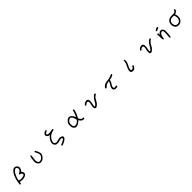

<svg xmlns="http://www.w3.org/2000/svg" viewBox="1054 -4009 7393 7393"><g transform="rotate(-45 4750.0 -312.5)"><path d="M288.6 40.5Q290.5 41 294.4 41Q298.3 41 304.2 39.3Q310.1 37.6 314.9 33.7Q332.5 5.4 332.5 -30.3Q332.5 -33.2 332 -46.9L342.3 -45.4Q420.4 -32.2 472.7 -32.2Q486.3 -32.2 498.5 -33.2Q555.7 -37.6 595.7 -51.8Q641.1 -67.9 673.3 -100.1Q697.3 -124 701.7 -148.9Q704.1 -160.6 704.1 -172.9Q704.1 -190.9 699.2 -210Q690.9 -240.7 655.3 -278.3L649.9 -284.2L654.8 -289.6Q694.8 -335.4 707.3 -363.8Q719.7 -392.1 724.1 -423.8Q726.1 -437.5 726.1 -452.9Q726.1 -468.3 722.2 -485.4Q715.8 -514.2 682.6 -547.1Q649.4 -580.1 618.7 -585.4Q603.5 -588.4 585.4 -588.4Q567.4 -588.4 545.9 -585Q526.9 -582 499.5 -561Q472.7 -540 439.5 -501.5Q371.6 -422.4 324.2 -283.9Q276.9 -145.5 265.1 1Q264.2 5.9 264.2 9.8Q264.2 22.9 272 32.2ZM640.1 -174.3Q640.1 -148.9 627 -135.7Q620.6 -129.9 611.8 -126.5Q587.9 -112.3 562.7 -105.2Q537.6 -98.1 483.4 -93.3Q474.1 -92.3 464.4 -92.3Q415 -92.3 350.1 -114.3L343.3 -116.2L344.2 -123.5Q356 -200.2 384.8 -274.4Q413.6 -348.1 440.9 -396Q473.6 -452.1 498.5 -476.6Q518.1 -496.1 548.8 -516.1Q569.8 -530.3 588.9 -530.3Q607.4 -530.3 623 -517.6Q652.8 -494.1 660.2 -464.8Q664.1 -451.7 664.1 -438.5Q664.1 -409.7 647.9 -380.9Q625 -338.9 583 -323.2Q558.6 -314 534.7 -299.8L526.9 -283.7Q526.4 -281.7 526.4 -279.3Q526.4 -267.1 533.2 -258.3Q575.2 -246.6 605.5 -230Q640.1 -210.9 640.1 -174.3ZM533.2 -258.3Q533.7 -257.3 534.7 -256.3L530.3 -258.8Q531.7 -258.8 533.2 -258.3ZM526.9 -283.7 525.9 -282.2 526.9 -285.2Q526.9 -284.7 526.9 -283.7ZM534.7 -299.8Q533.7 -299.3 532.7 -298.8L535.6 -301.8ZM611.8 -126.5H612.8Q612.3 -126.5 611.8 -126.5Z M1280.8 -198.2Q1280.8 -156.2 1293 -122.6Q1309.1 -79.1 1343.5 -46.4Q1377.9 -13.7 1419.9 -6.3Q1431.2 -5.4 1441.9 -5.4Q1480.5 -5.4 1514.2 -15.6Q1557.1 -28.8 1599.1 -70.8Q1641.1 -112.8 1660.6 -144Q1684.1 -181.6 1688 -229.5Q1689 -238.3 1689 -245.1Q1689 -252 1688.7 -257.8Q1688.5 -263.7 1687.5 -270.5Q1684.1 -301.3 1669.9 -340.3Q1662.1 -361.8 1651.9 -384.3Q1630.9 -427.7 1606.4 -469.2L1590.3 -477.1Q1588.4 -477.5 1586.4 -477.5Q1584.5 -477.5 1581.3 -477.3Q1578.1 -477.1 1574.7 -476.1Q1567.4 -474.1 1561.5 -469.7Q1554.2 -460.9 1552.7 -449.2Q1571.3 -407.7 1592.8 -366.9Q1614.3 -326.2 1626 -279.3Q1630.9 -261.7 1630.9 -245.1Q1630.9 -215.3 1616.7 -189.5Q1595.2 -148.9 1566.9 -121.1Q1542 -96.2 1519.5 -83.5Q1496.1 -70.3 1456.5 -64Q1449.7 -63 1443.4 -63Q1408.7 -63 1380.9 -93.3Q1348.1 -128.4 1345.2 -184.1Q1344.7 -197.8 1344.7 -211.4Q1344.7 -253.4 1351.1 -300.8Q1359.9 -363.8 1371.6 -426.3Q1372.6 -432.1 1372.6 -437.5Q1372.6 -454.6 1364.3 -467.3L1348.1 -475.1Q1346.2 -475.6 1344.7 -475.6Q1331.5 -475.6 1322.8 -468.8Q1307.6 -410.2 1297.1 -346.7Q1286.6 -283.2 1281.7 -224.1Q1280.8 -210.9 1280.8 -198.2Z M2760.3 -78.6Q2760.3 -105 2739.7 -125.5Q2711.9 -153.3 2663.6 -162.6Q2644.5 -166.5 2624.5 -166.5Q2592.3 -166.5 2556.6 -157.2Q2497.1 -141.1 2443.8 -131.3Q2428.2 -128.4 2416 -128.4Q2403.8 -128.4 2394 -129.9Q2371.6 -133.8 2355 -147Q2323.2 -172.4 2319.8 -207Q2319.3 -214.8 2319.3 -222.2Q2319.3 -247.1 2327.1 -270.5Q2349.6 -335 2385.7 -384.8Q2404.8 -410.6 2444.8 -446.8Q2484.9 -482.9 2548.3 -507.3Q2611.8 -531.7 2674.8 -550.8L2682.1 -565.9Q2682.6 -567.9 2682.6 -571.8Q2682.6 -575.7 2680.9 -581.3Q2679.2 -586.9 2675.3 -591.8L2659.7 -600.1Q2616.2 -596.2 2574.7 -588.4Q2533.2 -580.6 2483.9 -575.2Q2464.8 -573.2 2448.2 -573.2Q2408.2 -573.2 2384.8 -585.9Q2366.2 -596.2 2360.8 -613.8Q2358.4 -621.1 2358.4 -627.9Q2358.4 -644.5 2372.1 -657.2Q2389.2 -673.3 2415 -683.6Q2438 -692.9 2460 -700.2L2467.3 -715.3Q2467.8 -717.3 2467.8 -721.2Q2467.8 -725.1 2466.1 -730.7Q2464.4 -736.3 2460.4 -741.2L2443.8 -749.5Q2438.5 -750 2433.1 -750Q2406.2 -750 2385.3 -737.3Q2357.4 -719.7 2327.1 -696.8Q2299.8 -675.3 2296.4 -644.5Q2295.4 -634.8 2295.4 -628.7Q2295.4 -622.6 2295.4 -618.4Q2295.4 -614.3 2296.4 -608.9Q2298.3 -592.3 2305.2 -579.6Q2314.5 -561 2336.4 -541.5Q2363.8 -517.1 2411.6 -513.2L2430.2 -511.7Q2410.6 -493.2 2404.8 -487.3Q2329.6 -411.6 2299.3 -358.4Q2267.1 -301.3 2262.2 -250Q2260.7 -233.9 2260.7 -219.7Q2260.7 -188.5 2267.6 -165.5Q2277.8 -132.3 2302.7 -107.9Q2327.6 -83.5 2356.2 -73.7Q2384.8 -64 2421.4 -64Q2467.3 -64 2512.7 -81.1Q2557.6 -98.1 2604 -105Q2615.2 -106.4 2625 -106.4Q2659.7 -106.4 2678.2 -85.4Q2688 -74.2 2688 -62.5Q2688 -43.5 2663.1 -25.4Q2628.4 -0.5 2576.9 23.7Q2525.4 47.9 2473.6 70.8L2466.3 86.4Q2465.8 88.4 2465.8 89.8Q2465.8 104 2473.6 113.3Q2484.4 122.1 2498 124.5Q2555.2 101.1 2612.8 73.5Q2670.4 45.9 2710.9 10.3Q2750.5 -23.9 2758.3 -62.5Q2760.3 -70.8 2760.3 -78.6Z M3462.4 -473.1Q3450.2 -475.1 3441.2 -475.1Q3432.1 -475.1 3426.8 -475.1Q3408.7 -473.6 3390.1 -468.8Q3352.1 -458 3312 -418Q3256.8 -362.8 3240.2 -306.6Q3232.4 -279.3 3231.9 -249Q3231.9 -242.7 3231.9 -236.3Q3231.9 -192.4 3237.8 -147.5Q3244.1 -98.1 3268.6 -68.8Q3293.5 -38.6 3316.7 -23.4Q3339.8 -8.3 3366.7 -4.4Q3417.5 -4.4 3475.1 -29.8Q3533.2 -54.7 3602.5 -126L3609.4 -133.3L3615.2 -125Q3649.9 -75.2 3675.8 -49.3Q3693.8 -31.2 3707 -25.9Q3739.3 -12.2 3771.5 -9.3Q3776.4 -8.8 3780.3 -8.8Q3804.7 -8.8 3823.7 -21.5L3831.5 -38.1Q3832 -40 3832 -42Q3832 -56.2 3824.7 -66.9L3808.6 -74.7Q3793.9 -73.7 3782 -73.7Q3770 -73.7 3761.2 -74.7Q3744.6 -76.2 3737.3 -80.1Q3722.2 -88.4 3692.9 -124.8Q3663.6 -161.1 3653.3 -193.8L3651.9 -197.8Q3702.6 -276.4 3734.9 -357.7Q3767.1 -439 3786.6 -523.9Q3787.1 -526.4 3787.1 -530.8Q3787.1 -535.2 3785.4 -541.5Q3783.7 -547.9 3779.8 -554.2L3762.7 -562Q3760.7 -562.5 3756.8 -562.5Q3752.9 -562.5 3746.8 -560.5Q3740.7 -558.6 3734.9 -553.7Q3715.3 -487.3 3693.1 -421.1Q3670.9 -355 3637.2 -293.9L3629.4 -279.8L3622.6 -293.9Q3605 -329.6 3590.8 -361.8Q3578.1 -392.6 3537.6 -430.2Q3497.1 -467.8 3462.4 -473.1ZM3457.5 -85.4H3458Q3458 -85.4 3457.5 -85.4ZM3400.4 -73.7Q3393.6 -73.7 3386.2 -74.2Q3338.4 -76.7 3319.3 -102.5Q3301.8 -126.5 3297.6 -156Q3293.5 -185.5 3290.5 -225.1Q3290 -231 3290 -236.8Q3290 -272 3306.2 -306.2Q3324.2 -345.7 3356.4 -376Q3389.6 -407.2 3428.7 -415.5Q3436.5 -417 3443.8 -417Q3477.1 -417 3503.4 -384.3Q3533.7 -346.7 3549.6 -303Q3565.4 -259.3 3582 -203.1L3580.6 -200.2Q3560.5 -164.1 3528.3 -132.8Q3496.1 -101.6 3457.5 -85.4Q3436 -73.7 3400.4 -73.7Z M4336.4 -387.7Q4341.8 -388.7 4348.1 -388.7Q4354.5 -388.7 4361.3 -386.7Q4372.6 -383.8 4380.9 -376Q4392.6 -363.8 4396.5 -340.8Q4398.4 -328.1 4398.4 -313.5Q4398.4 -272 4382.3 -213.4Q4363.8 -144.5 4363.8 -89.4Q4363.8 -22 4388.7 -5.4Q4412.1 10.3 4427.7 11.2Q4456.5 8.3 4479.7 -5.6Q4502.9 -19.5 4544.9 -58.6Q4586.9 -97.7 4613 -154.1Q4639.2 -210.4 4672.9 -256.8Q4707 -303.7 4737.3 -327.1Q4765.6 -348.6 4797.9 -367.7L4803.2 -384.3Q4802.7 -401.9 4791.5 -412.6L4773.4 -418Q4731.9 -402.8 4698.2 -374.5Q4626 -313 4588.4 -240.7Q4568.8 -203.1 4548.3 -166.5Q4527.3 -128.4 4499 -99.6Q4472.7 -73.7 4451.2 -64Q4444.8 -60.5 4438.7 -60.5Q4432.6 -60.5 4428.2 -65.4Q4421.4 -72.3 4421.4 -87.4Q4421.4 -91.8 4421.9 -97.2Q4425.3 -132.3 4441.7 -200.9Q4458 -269.5 4458 -318.8Q4458 -378.9 4445.8 -403.8Q4436 -423.3 4412.6 -439Q4389.2 -454.6 4361.8 -454.6Q4355.5 -454.6 4348.6 -453.6Q4312 -448.7 4271 -430.7Q4231.9 -413.6 4191.9 -351.6Q4193.4 -335.9 4202.6 -325.7L4220.7 -320.8Q4237.8 -321.8 4249 -333Q4289.6 -380.9 4336.4 -387.7Z M5381.3 -69.3Q5381.3 -60.5 5382.3 -53.2Q5385.7 -29.3 5412.1 -4.9Q5438.5 19.5 5482.4 26.9Q5491.2 27.3 5500 27.3Q5522.5 27.3 5542.5 23.9Q5568.8 19.5 5592.3 3.9L5600.1 -12.2Q5600.6 -14.2 5600.6 -15.6Q5600.6 -29.8 5592.8 -40.5L5577.1 -49.3Q5550.3 -46.9 5527.8 -39.6Q5514.2 -34.7 5500.5 -34.7Q5486.8 -34.7 5473.6 -39.1Q5465.3 -41.5 5459.5 -47.4Q5446.8 -60.5 5446.8 -88.9Q5446.8 -95.7 5447.3 -103Q5452.1 -152.3 5503.9 -220.7Q5553.7 -285.6 5563 -367.2L5564 -373.5Q5624 -384.3 5674.6 -398.4Q5725.1 -412.6 5768.1 -442.4L5777.8 -462.4Q5778.3 -464.4 5778.3 -468.3Q5778.3 -472.2 5776.6 -478.3Q5774.9 -484.4 5771 -490.7L5754.4 -498.5Q5752.4 -499 5748.5 -499Q5744.6 -499 5739 -497.3Q5733.4 -495.6 5728.5 -491.7L5726.1 -486.8L5723.1 -485.8Q5606.4 -430.2 5477.1 -421.4Q5351.6 -412.6 5287.1 -361.8Q5222.7 -311 5213.4 -276.9Q5212.9 -274.4 5212.9 -272.5Q5212.9 -258.8 5220.2 -250L5236.8 -241.7Q5238.8 -241.2 5240.2 -241.2Q5254.9 -241.2 5266.1 -249.5Q5307.1 -292 5339.8 -316.4Q5367.7 -336.4 5390.1 -343.8Q5436.5 -358.9 5492.2 -364.7L5504.4 -366.2Q5497.1 -340.3 5492.2 -327.1Q5487.3 -314 5481.4 -301.3Q5475.6 -288.6 5468.8 -275.9Q5455.6 -251 5438.5 -227.5Q5397.5 -171.4 5388.2 -125.5Q5381.3 -91.8 5381.3 -69.3Z M6335.9 -74.7Q6335.9 -43.9 6347.7 -27.3Q6369.1 3.9 6392.6 6.3Q6419.9 9.3 6447.3 13.2Q6454.1 13.7 6459.5 13.7Q6464.8 13.7 6469.5 13.4Q6474.1 13.2 6479.5 12.7Q6489.7 11.7 6499 9.3Q6522 4.4 6553.7 -33Q6585.4 -70.3 6604.5 -112.8Q6605 -116.7 6605 -120.1Q6605 -133.3 6597.2 -142.6L6580.6 -150.9Q6578.6 -151.4 6577.1 -151.4Q6563.5 -151.4 6554.7 -144Q6520.5 -72.3 6483.4 -58.1Q6461.4 -49.8 6444.3 -49.8Q6432.1 -49.8 6422.4 -53.7Q6402.8 -62.5 6402.8 -97.7Q6402.8 -136.7 6423.3 -188.5Q6437.5 -223.6 6461.4 -267.6Q6508.8 -353.5 6519 -423.3Q6523.4 -451.7 6523.4 -474.1Q6523.4 -504.4 6516.1 -524.4L6500.5 -531.7Q6498.5 -532.2 6496.1 -532.2Q6493.7 -532.2 6489.7 -531.7Q6481.4 -530.8 6474.1 -525.9Q6471.2 -413.1 6416.7 -313Q6362.3 -212.9 6344.2 -134.3Q6335.9 -99.1 6335.9 -74.7Z M7336.4 -387.7Q7341.8 -388.7 7348.1 -388.7Q7354.5 -388.7 7361.3 -386.7Q7372.6 -383.8 7380.9 -376Q7392.6 -363.8 7396.5 -340.8Q7398.4 -328.1 7398.4 -313.5Q7398.4 -272 7382.3 -213.4Q7363.8 -144.5 7363.8 -89.4Q7363.8 -22 7388.7 -5.4Q7412.1 10.3 7427.7 11.2Q7456.5 8.3 7479.7 -5.6Q7502.9 -19.5 7544.9 -58.6Q7586.9 -97.7 7613 -154.1Q7639.2 -210.4 7672.9 -256.8Q7707 -303.7 7737.3 -327.1Q7765.6 -348.6 7797.9 -367.7L7803.2 -384.3Q7802.7 -401.9 7791.5 -412.6L7773.4 -418Q7731.9 -402.8 7698.2 -374.5Q7626 -313 7588.4 -240.7Q7568.8 -203.1 7548.3 -166.5Q7527.3 -128.4 7499 -99.6Q7472.7 -73.7 7451.2 -64Q7444.8 -60.5 7438.7 -60.5Q7432.6 -60.5 7428.2 -65.4Q7421.4 -72.3 7421.4 -87.4Q7421.4 -91.8 7421.9 -97.2Q7425.3 -132.3 7441.7 -200.9Q7458 -269.5 7458 -318.8Q7458 -378.9 7445.8 -403.8Q7436 -423.3 7412.6 -439Q7389.2 -454.6 7361.8 -454.6Q7355.5 -454.6 7348.6 -453.6Q7312 -448.7 7271 -430.7Q7231.9 -413.6 7191.9 -351.6Q7193.4 -335.9 7202.6 -325.7L7220.7 -320.8Q7237.8 -321.8 7249 -333Q7289.6 -380.9 7336.4 -387.7Z M8313.5 -492.2Q8313.5 -506.3 8306.2 -517.1L8290 -524.9Q8251.5 -524.4 8221.2 -508.1Q8190.9 -491.7 8160.6 -471.2L8152.8 -454.1Q8152.3 -452.1 8152.3 -450.2Q8152.3 -436 8160.2 -426.8Q8168.9 -419.4 8180.7 -417.5Q8211.9 -430.7 8241.7 -447.8Q8271.5 -464.8 8305.7 -474.1L8313 -488.8Q8313.5 -490.7 8313.5 -492.2ZM8366.7 121.6Q8368.7 122.1 8371.1 122.1Q8373.5 122.1 8377.4 121.6Q8385.3 120.1 8392.1 115.2Q8402.8 62.5 8407.7 3.7Q8412.6 -55.2 8415.5 -97.4Q8418.5 -139.6 8418.5 -159.4Q8418.5 -179.2 8418 -192.9Q8416 -233.4 8403.3 -261.2Q8390.1 -289.1 8366.2 -312.5Q8351.6 -327.6 8338.4 -333Q8322.8 -339.8 8298.8 -339.8Q8255.9 -339.8 8224.1 -317.9Q8213.4 -310.5 8199 -296.1Q8184.6 -281.7 8170.9 -261.7L8154.3 -237.8Q8155.8 -271 8155.8 -274.9Q8155.8 -303.7 8144 -328.6L8128.4 -336.4Q8126.5 -336.9 8124.5 -336.9Q8122.6 -336.9 8119.9 -336.7Q8117.2 -336.4 8113.8 -335.4Q8107.4 -333.5 8102.5 -329.6L8092.3 -309.6Q8100.1 -108.4 8102.1 -77.9Q8104 -47.4 8115.7 -22.9L8131.3 -15.1Q8133.3 -14.6 8137 -14.6Q8140.6 -14.6 8146 -16.1Q8151.4 -17.6 8156.2 -21Q8164.1 -82.5 8179.9 -141.4Q8195.8 -200.2 8222.2 -231.9Q8249 -263.7 8277.8 -275.4Q8287.6 -279.3 8295.2 -279.3Q8302.7 -279.3 8306.6 -278.1Q8310.5 -276.9 8312.5 -276.1Q8314.5 -275.4 8316.2 -274.4Q8317.9 -273.4 8319.8 -272.2Q8321.8 -271 8323.2 -270Q8329.1 -265.6 8334.5 -259.3Q8356.9 -232.4 8357.4 -190.9Q8357.4 -181.2 8357.4 -161.4Q8357.4 -141.6 8356.2 -103.8Q8355 -65.9 8349.1 -16.6Q8343.3 32.7 8341.3 83Q8341.3 100.6 8350.1 113.8Z M8953.1 -48.3Q8942.9 -46.9 8935.1 -46.9Q8911.6 -46.9 8893.1 -53.2Q8862.3 -63 8839.4 -85.9Q8801.3 -124 8797.4 -194.8Q8796.9 -201.2 8796.9 -210Q8796.9 -236.8 8804.7 -265.6Q8814 -302.2 8838.6 -326.9Q8863.3 -351.6 8890.1 -363.8Q8927.7 -381.3 9000.5 -381.3Q9027.8 -381.3 9061 -377.9Q9075.2 -347.7 9084.2 -321.5Q9093.3 -295.4 9095.2 -265.1Q9096.7 -245.6 9096.7 -230.7Q9096.7 -215.8 9096.2 -205.6Q9095.7 -195.3 9093.8 -184.6Q9089.4 -162.6 9077.6 -138.2Q9060.5 -103 9019 -70.3Q8985.8 -52.7 8953.1 -48.3ZM9073.7 -442.9H9038.6Q8997.6 -442.9 8955.1 -439.9Q8903.3 -436 8869.6 -420.9Q8835.4 -406.2 8801.8 -375.5Q8769 -345.7 8752.9 -300.5Q8736.8 -255.4 8736.8 -207Q8736.8 -99.6 8799.3 -36.6Q8823.2 -13.2 8850.6 -2.9Q8883.8 9.3 8919.4 13.2Q8964.8 13.2 9004.4 2Q9043.5 -9.3 9082.3 -49.6Q9121.1 -89.8 9136 -120.8Q9150.9 -151.9 9154.3 -191.9Q9156.2 -216.3 9156.2 -234.4Q9156.2 -252.4 9155.3 -264.6Q9154.3 -276.9 9153.3 -286.6Q9150.9 -306.6 9145.3 -327.4Q9139.6 -348.1 9126.5 -384.8L9136.2 -386.2Q9182.6 -393.6 9218.8 -428.7Q9254.9 -463.9 9264.2 -493.2Q9265.1 -498.5 9265.1 -504.4Q9265.1 -521 9256.8 -533.7L9240.7 -541.5Q9238.8 -542 9237.3 -542Q9223.6 -542 9213.4 -535.2Q9205.1 -505.9 9187.5 -481.4Q9168 -454.6 9138.7 -447.8Q9115.2 -442.9 9073.7 -442.9Z"/></g></svg>

Font: NaikaiFont
Style: Light
Weight: 300
Version: Version 1.89